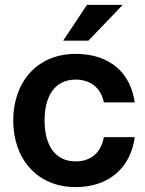

<svg xmlns="http://www.w3.org/2000/svg" viewBox="-20 -752 594 784"><path d="M289 12C429 12 515 -72 530 -192H404C393 -130 353 -93 289 -93C204 -93 162 -160 162 -260C162 -360 204 -427 289 -427C351 -427 392 -392 404 -334H530C514 -451 432 -532 289 -532C130 -532 34 -415 34 -260C34 -105 130 12 289 12ZM238 -586H341L481 -732H335Z"/></svg>

Font: Aspekta 600
Style: Regular
Weight: 600
Designer: Ivo Dolenc
Version: Version 2.100